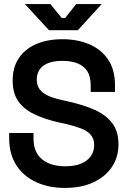

<svg xmlns="http://www.w3.org/2000/svg" viewBox="-20 -906 624 940"><path d="M25 -229V-255H144V-229Q144 -160 186 -126Q228 -92 298 -92Q369 -92 405 -121Q441 -150 441 -196Q441 -227 424 -246.5Q407 -266 374.5 -278Q342 -290 296 -301L266 -307Q197 -323 146.5 -347.5Q96 -372 69 -411Q42 -450 42 -513Q42 -576 72 -621Q102 -666 157 -690Q212 -714 286 -714Q360 -714 418 -689Q476 -664 509.5 -614Q543 -564 543 -489V-456H424V-489Q424 -532 407 -558Q390 -584 359 -596Q328 -608 286 -608Q224 -608 192 -584Q160 -560 160 -516Q160 -488 174.5 -468.5Q189 -449 217.5 -436.5Q246 -424 289 -415L319 -408Q391 -392 445 -367.5Q499 -343 529.5 -303Q560 -263 560 -199Q560 -136 527.5 -88Q495 -40 436.5 -13Q378 14 298 14Q218 14 156.5 -14.5Q95 -43 60 -97Q25 -151 25 -229ZM220 -758 102 -886H227L282 -818H299L353 -886H478L361 -758Z"/></svg>

Font: Space Grotesk Frontify SemiBold
Style: Regular
Weight: 600
Designer: Florian Karsten
Version: Version 2.000